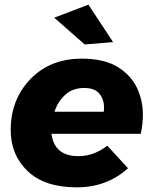

<svg xmlns="http://www.w3.org/2000/svg" viewBox="-20 -798 678 825"><path d="M344 -607 213 -722 360 -778 466 -617ZM310 7Q172 7 99 -62.5Q26 -132 26 -239Q26 -370 110.5 -458Q195 -546 332 -546Q421.5 -546 479.5 -514Q539.5 -479 566.8 -424Q594 -369 594 -305Q594 -266 585 -223H201Q214 -127 317 -127Q383 -127 441 -172L530 -75Q439 7 310 7ZM426 -318 427 -336Q427 -371 407 -395.5Q387 -420 342 -420Q293 -420 261 -391.2Q229 -362.5 214 -318Z"/></svg>

Font: Argentum Sans
Style: Bold Italic
Weight: 700
Italic angle: -11°
Designer: Julieta Ulanovsky (font), Cristiano Sobral (main changes and remaster)
Foundry: Julieta Ulanovsky (font), Cristiano Sobral (main changes and remaster)
Version: Version 2.007;June 15, 2022;FontCreator 14.0.0.2814 64-bit; 